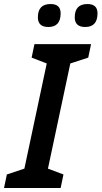

<svg xmlns="http://www.w3.org/2000/svg" viewBox="-44 -933 504 953"><path d="M-24 0 -10 -67 77 -96 188 -618 113 -647 127 -714H408L394 -647L305 -618L194 -96L271 -67L257 0ZM379 -799Q440 -799 440 -867Q440 -913 390 -913Q327 -913 327 -847Q327 -799 379 -799ZM196 -799Q257 -799 257 -867Q257 -913 207 -913Q144 -913 144 -847Q144 -799 196 -799Z"/></svg>

Font: Noto Sans UI Medium
Style: Italic
Weight: 500
Italic angle: -12°
Designer: Monotype Design Team
Foundry: Monotype Imaging Inc.
Version: Version 1.901